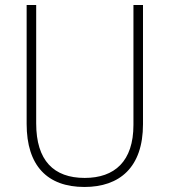

<svg xmlns="http://www.w3.org/2000/svg" viewBox="-20 -734 674 764"><path d="M549 -240V-714H511V-237C511 -92 436 -26 317 -26C194 -26 124 -95 124 -243V-714H86V-241C86 -75 168 10 316 10C456 10 549 -68 549 -240Z"/></svg>

Font: Noto Sans Myanmar SemiCondensed ExtraLight
Style: Regular
Weight: 200
Width: 4
Designer: Monotype Design Team
Foundry: Monotype Imaging Inc.
Version: Version 2.107